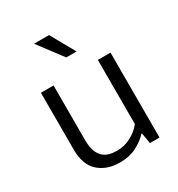

<svg xmlns="http://www.w3.org/2000/svg" viewBox="-167 -801 855 920"><g transform="rotate(-30 260.5 -340.5)"><path d="M383 -470H453V0H400L390 -59H387Q361 -31 322 -11Q283 9 231 9Q158 9 113 -31.5Q68 -72 68 -156V-470H138V-167Q138 -132 146 -109Q154 -86 168.5 -72Q183 -58 202.5 -52.5Q222 -47 245 -47Q288 -47 323.5 -66Q359 -85 383 -115ZM157 -690H240L315 -556H258Z"/></g></svg>

Font: Ek Mukta Light
Style: Regular
Weight: 300
Designer: Girish Dalvi and Yashodeep Gholap
Foundry: Ek Type
Version: Version 2.538;PS 1.002;hotconv 16.6.51;makeotf.lib2.5.65220;